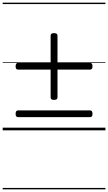

<svg xmlns="http://www.w3.org/2000/svg" viewBox="-20 -968 803 1426"><path d="M380 -226Q368 -226 362 -230.5Q356 -235 356 -245V-703Q356 -713 362 -717.5Q368 -722 380 -722Q394 -722 400.5 -717.5Q407 -713 407 -703V-245Q407 -235 400.5 -230.5Q394 -226 380 -226ZM114 -98Q105 -98 100.5 -104Q96 -110 96 -122Q96 -148 114 -148H649Q658 -148 662.5 -141.5Q667 -135 667 -122Q667 -98 649 -98ZM114 -451Q105 -451 100.5 -457Q96 -463 96 -475Q96 -501 114 -501H649Q658 -501 662.5 -494.5Q667 -488 667 -475Q667 -451 649 -451ZM0 428H763V438H0ZM0 -20H763V0H0ZM0 -505H763V-500H0ZM0 -948H763V-938H0Z"/></svg>

Font: Playwrite US Modern Guides
Style: Regular
Weight: 400
Designer: Veronika Burian, José Scaglione
Foundry: TypeTogether
Version: Version 1.003